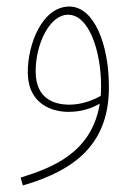

<svg xmlns="http://www.w3.org/2000/svg" viewBox="-20 -337 418 587"><path d="M50 230C219 181 313 96 313 -71C313 -201 268 -317 192 -317C110 -317 65 -204 65 -117C65 -15 144 5 189 5C228 5 258 -5 285 -20C260 133 135 177 43 206ZM89 -119C89 -203 132 -292 188 -292C254 -292 289 -176 289 -75C289 -64 289 -54 288 -44C264 -30 228 -17 193 -17C141 -17 89 -38 89 -119Z"/></svg>

Font: Noto Sans Arabic ExtCond Thin
Style: Regular
Weight: 100
Width: 2
Designer: Monotype Design Team, Nadine Chahine, Nizar Qandah and Khaled Hosny
Foundry: Monotype Imaging Inc.
Version: Version 2.012